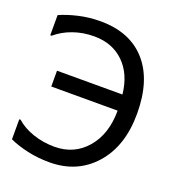

<svg xmlns="http://www.w3.org/2000/svg" viewBox="-136 -846 873 964"><g transform="rotate(20 300.0 -363.5)"><path d="M567.4 -366.2Q567.4 -192.9 475.8 -89.8Q384.3 13.2 236.3 13.2Q173.8 13.2 118.4 0.7Q63 -11.7 21 -31.2V-138.2H28.3Q63.5 -106.4 117.7 -87.6Q171.9 -68.8 233.4 -68.8Q338.4 -68.8 404.3 -145.5Q470.2 -222.2 470.2 -347.7H115.7V-432.1H465.3Q454.1 -537.6 392.3 -597.9Q330.6 -658.2 233.4 -658.2Q173.3 -658.2 121.1 -639.6Q68.8 -621.1 30.3 -587.9H22.9V-695.3Q62 -713.4 118.9 -726.8Q175.8 -740.2 237.3 -740.2Q394.5 -740.2 481 -642.8Q567.4 -545.4 567.4 -366.2Z"/></g></svg>

Font: IranNastaliq
Style: Regular
Weight: 400
Designer: Hossein Zahedi
Version: Version 1.5